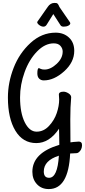

<svg xmlns="http://www.w3.org/2000/svg" viewBox="-20 -937 580 1311"><path d="M383 -58Q317 40 228 40Q136 40 85 -44.5Q34 -129 34 -271Q34 -373 73 -473.5Q112 -574 188.5 -644Q265 -714 360 -714Q415 -714 451 -680.5Q487 -647 487 -590Q487 -512 418 -450Q349 -388 279 -388Q260 -388 247.5 -400Q235 -412 235 -436Q235 -472 246 -472Q247 -472 257 -467Q267 -462 284 -462Q325 -462 366.5 -500.5Q408 -539 408 -585Q408 -606 393 -623.5Q378 -641 347 -641Q287 -641 233 -585.5Q179 -530 148 -444.5Q117 -359 117 -272Q117 -166 149 -102Q181 -38 230 -38Q278 -38 314.5 -77Q351 -116 367.5 -165Q384 -214 384 -258Q384 -263 383 -275.5Q382 -288 382 -291Q382 -311 414 -311Q430 -311 448 -299.5Q466 -288 466 -273Q460 -208 460 -122Q460 -100 460.5 -48.5Q461 3 461 35Q479 32 514 30Q542 28 540 58Q538 88 516 104Q509 109 501 109Q487 109 459 111Q448 354 313 354Q263 354 232 320.5Q201 287 201 236Q201 107 385 52V42Q385 18 384 -15Q383 -48 383 -58ZM315 277Q373 277 382 126Q279 159 279 234Q279 277 315 277ZM386 -889 452 -793Q460 -783 460 -778Q460 -769 447 -762Q434 -755 415 -755Q399 -755 393 -765L344 -841L301 -772Q292 -755 277 -755Q263 -755 248.5 -765.5Q234 -776 234 -786Q234 -788 236 -790L306 -890Q324 -917 352 -917Q361 -917 366 -916Q371 -915 375 -909.5Q379 -904 380 -902Q381 -900 386 -889Z"/></svg>

Font: Grand Hotel
Style: Regular
Weight: 400
Designer: Brian J. Bonislawsky & Jim Lyles for Astigmatic (AOETI)
Foundry: Astigmatic (AOETI)
Version: Version 001.000